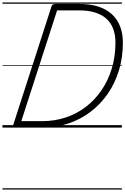

<svg xmlns="http://www.w3.org/2000/svg" viewBox="-20 -1030 1012 1550"><path d="M108 0Q80 0 86 -19L396 -979Q400 -989 407 -993.5Q414 -998 430 -998H624Q707 -998 771.5 -977.5Q836 -957 880.5 -917.5Q925 -878 948.5 -819.5Q972 -761 972 -686Q972 -566 940 -461.5Q908 -357 849.5 -272.5Q791 -188 710.5 -127Q630 -66 531.5 -33Q433 0 321 0ZM152 -52H321Q421 -52 510 -81.5Q599 -111 672.5 -167Q746 -223 799.5 -301.5Q853 -380 882.5 -477Q912 -574 912 -686Q912 -751 892.5 -800.5Q873 -850 835.5 -882Q798 -914 744 -930Q690 -946 622 -946H441ZM0 490H964V500H0ZM0 -20H964V0H0ZM0 -505H964V-500H0ZM0 -1010H964V-1000H0Z"/></svg>

Font: Playwrite NZ Guides
Style: Regular
Weight: 400
Designer: Veronika Burian, José Scaglione
Foundry: TypeTogether
Version: Version 1.003